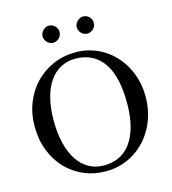

<svg xmlns="http://www.w3.org/2000/svg" viewBox="-126 -965 973 1083"><g transform="rotate(-15 361.0 -423.5)"><path d="M572.8 -322.3Q573.2 -397.9 560.1 -457.5Q546.9 -517.1 519.8 -558.1Q492.7 -599.1 451.7 -620.8Q410.6 -642.6 356 -643.1Q306.2 -643.1 267.3 -621.8Q228.5 -600.6 201.7 -560.8Q174.8 -521 160.9 -463.9Q147 -406.7 147 -335.9Q147 -265.6 160.6 -207.5Q174.3 -149.4 200.7 -107.7Q227.1 -65.9 266.4 -42.7Q305.7 -19.5 356.9 -19Q404.3 -19 443.6 -36.9Q482.9 -54.7 511.5 -92Q540 -129.4 556.2 -186.8Q572.3 -244.1 572.8 -322.3ZM683.1 -335Q683.1 -284.7 671.9 -239.3Q660.6 -193.8 639.9 -155Q619.1 -116.2 589.8 -84.7Q560.5 -53.2 524.4 -30.8Q488.3 -8.3 446.3 3.7Q404.3 15.6 357.9 15.6Q290.5 15.6 231.7 -9.5Q172.9 -34.7 128.9 -80.6Q85 -126.5 59.8 -190.7Q34.7 -254.9 34.7 -333Q34.7 -407.2 60.1 -470.5Q85.4 -533.7 130.1 -579.8Q174.8 -626 235.4 -651.9Q295.9 -677.7 366.7 -677.7Q410.2 -677.7 450.4 -666Q490.7 -654.3 525.9 -632.8Q561 -611.3 589.8 -580.6Q618.7 -549.8 639.4 -511.7Q660.2 -473.6 671.6 -429Q683.1 -384.3 683.1 -335ZM308.6 -812Q308.6 -801.8 304.7 -792.7Q300.8 -783.7 293.7 -776.9Q286.6 -770 277.6 -765.9Q268.6 -761.7 258.3 -761.7Q248.5 -761.7 239.7 -765.9Q231 -770 224.1 -777.1Q217.3 -784.2 213.4 -793.2Q209.5 -802.2 209.5 -812Q209.5 -821.3 213.6 -830.3Q217.8 -839.4 224.6 -846.2Q231.4 -853 240.2 -857.4Q249 -861.8 258.3 -861.8Q268.6 -861.8 277.6 -857.9Q286.6 -854 293.7 -847.2Q300.8 -840.3 304.7 -831.3Q308.6 -822.3 308.6 -812ZM508.8 -812Q508.8 -801.8 504.9 -792.7Q501 -783.7 493.9 -776.9Q486.8 -770 477.8 -765.9Q468.8 -761.7 458.5 -761.7Q448.2 -761.7 439.2 -765.9Q430.2 -770 423.3 -777.1Q416.5 -784.2 412.6 -793.2Q408.7 -802.2 408.7 -812Q408.7 -821.3 413.1 -830.3Q417.5 -839.4 424.3 -846.2Q431.2 -853 440.2 -857.4Q449.2 -861.8 458.5 -861.8Q468.8 -861.8 477.8 -857.9Q486.8 -854 493.9 -847.2Q501 -840.3 504.9 -831.3Q508.8 -822.3 508.8 -812Z"/></g></svg>

Font: Doulos SIL Compact
Style: Regular
Weight: 400
Designer: Walt Agee, Victor Gaultney, Peter Martin, Debbi Hosken
Foundry: SIL International
Version: Version 4.110; 2011; Maintenance release ; LnSpcTght